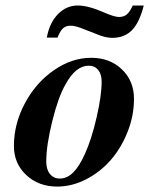

<svg xmlns="http://www.w3.org/2000/svg" viewBox="-20 -668 545 701"><path d="M313 -457Q380.9 -457 425 -414.8Q469.2 -372.6 469.2 -307.1Q469.2 -245.6 445.8 -186.5Q422.4 -127.4 384.3 -83.7Q346.2 -40 294.4 -13.4Q242.7 13.2 189 13.2Q120.6 13.2 75.7 -29.1Q30.8 -71.3 30.8 -134.8Q30.8 -215.8 70.8 -290.8Q110.8 -365.7 176.5 -411.4Q242.2 -457 313 -457ZM304.2 -428.2Q256.3 -428.2 219.2 -359.9Q192.9 -314.5 170.9 -225.8Q148.9 -137.2 148.9 -78.1Q148.9 -49.3 162.4 -32.7Q175.8 -16.1 198.2 -16.1Q224.6 -16.1 246.8 -37.8Q269 -59.6 290 -106Q314 -158.2 332.5 -238.5Q351.1 -318.8 351.1 -370.1Q351.1 -397 338.4 -412.6Q325.7 -428.2 304.2 -428.2ZM464.8 -647.9H504.9Q489.3 -585.9 461.9 -557.9Q434.6 -529.8 390.1 -529.8Q364.3 -529.8 334 -543L274.9 -565.9Q252.4 -574.2 237.8 -574.2Q220.7 -574.2 210.2 -564.7Q199.7 -555.2 189.9 -530.8H150.9Q160.6 -584.5 191.4 -616.2Q222.2 -647.9 264.2 -647.9Q302.2 -647.9 360.8 -622.1Q397.9 -606 414.1 -606Q431.6 -606 442.6 -615Q453.6 -624 464.8 -647.9Z"/></svg>

Font: Accordance
Style: Bold-Italic
Weight: 700
Italic angle: -11°
Version: Version 1.2 (build January 31, 2020) Miklal Software Solutio